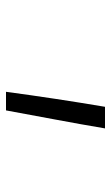

<svg xmlns="http://www.w3.org/2000/svg" viewBox="115 -927 370 640"><g transform="rotate(90 300.0 -607.0)"><path d="M286 -442Q297 -524 309.5 -606.5Q322 -689 336 -772H408Q394 -689 378.5 -606.5Q363 -524 348 -442Z"/></g></svg>

Font: Iosevka Light Extended
Style: Italic
Weight: 300
Width: 7
Italic angle: -9°
Monospace: yes
Designer: Belleve Invis
Foundry: Belleve Invis
Version: Version 32.5.0; ttfautohint (v1.8.4)